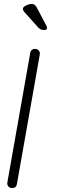

<svg xmlns="http://www.w3.org/2000/svg" viewBox="-20 -943 314 965"><path d="M41 2H37Q27 1 21 -7.5Q15 -16 17 -26L132 -677Q133 -687 141.5 -693Q150 -699 160 -697Q170 -696 176 -687.5Q182 -679 180 -669L65 -18Q62 2 41 2ZM202 -792Q184 -792 172 -805L103 -882Q94 -893 95 -900Q96 -908 111 -915.5Q126 -923 140 -923Q156 -923 165 -905L214 -812Q217 -807 216 -801Q216 -792 202 -792Z"/></svg>

Font: Quicksand
Style: Italic
Weight: 400
Italic angle: -12°
Designer: Andrew Paglinawan
Foundry: Andrew Paglinawan
Version: 1.002